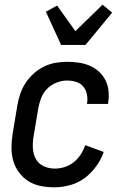

<svg xmlns="http://www.w3.org/2000/svg" viewBox="-20 -792 540 820"><path d="M213 8Q183 8 154.5 2.5Q126 -3 102.5 -17.5Q79 -32 62 -54.5Q45 -77 37 -104Q29 -131 29 -161Q29 -191 34 -221L54 -341Q58 -365 66 -389.5Q74 -414 88.5 -436.5Q103 -459 123.5 -477.5Q144 -496 167.5 -507.5Q191 -519 216 -523.5Q241 -528 266 -528Q291 -528 316 -524.5Q341 -521 363 -511.5Q385 -502 402.5 -486Q420 -470 430.5 -449Q441 -428 443.5 -403.5Q446 -379 442 -353L441 -348H351L352 -351Q355 -371 351 -390Q347 -409 335 -423Q323 -437 304.5 -442.5Q286 -448 266 -448Q244 -448 221 -439Q198 -430 181 -412.5Q164 -395 155.5 -372.5Q147 -350 143 -327L123 -207Q119 -182 120.5 -157.5Q122 -133 133.5 -112.5Q145 -92 167 -82Q189 -72 214 -72Q235 -72 256 -78.5Q277 -85 294.5 -99Q312 -113 324.5 -132Q337 -151 344 -172L423 -143Q412 -111 391 -82Q370 -53 342 -32Q314 -11 280 -1.5Q246 8 213 8ZM241 -600 176 -742 224 -768 302 -659 418 -772 459 -738 345 -600Z"/></svg>

Font: Iosevka SS18 Medium
Style: Italic
Weight: 500
Italic angle: -9°
Monospace: yes
Designer: Belleve Invis
Foundry: Belleve Invis
Version: Version 25.1.1; ttfautohint (v1.8.4)